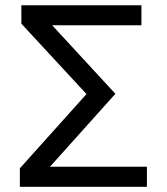

<svg xmlns="http://www.w3.org/2000/svg" viewBox="-20 -717 640 737"><path d="M56.2 0V-70.8L312 -356L62 -626V-696.8H522.9V-620.1H180.2L422.9 -356.9L171.9 -77.1H543.9V0Z"/></svg>

Font: CommitMono
Style: Regular
Weight: 400
Monospace: yes
Designer: Eigil Nikolajsen
Foundry: Eigil Nikolajsen
Version: Version 1.143